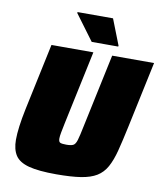

<svg xmlns="http://www.w3.org/2000/svg" viewBox="-96 -969 906 1056"><g transform="rotate(10 357.0 -441.5)"><path d="M290 8Q191 8 136.5 -6.5Q82 -21 60.5 -54Q39 -87 39 -141Q39 -206 62 -316L141 -688H375L288 -278Q281 -244 277 -223Q273 -202 273 -189Q273 -170 283 -166Q293 -162 316 -162Q342 -162 354.5 -168Q367 -174 374.5 -198.5Q382 -223 393 -278L480 -688H714L635 -316Q618 -236 603.5 -180Q589 -124 568.5 -87Q548 -50 514.5 -29.5Q481 -9 427 -0.5Q373 8 290 8ZM356 -743 250 -886 251 -891H449L505 -748L504 -743Z"/></g></svg>

Font: Saira Black
Style: Italic
Weight: 900
Italic angle: -12°
Designer: Hector Gatti with collaboration of the Omnibus-Type team
Foundry: Omnibus-Type
Version: Version 1.100; ttfautohint (v1.8.3)